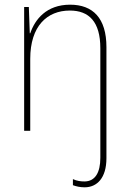

<svg xmlns="http://www.w3.org/2000/svg" viewBox="-20 -558 553 819"><path d="M341 241C394 241 434 201 434 117V-357C434 -481 376 -538 279 -538C178 -538 129 -475 109 -416H107L103 -528H83V0H109V-307C109 -447 181 -513 278 -513C359 -513 408 -466 408 -352V115C408 178 386 216 340 216C325 216 308 214 291 206V232C305 237 321 241 341 241Z"/></svg>

Font: Noto Sans Arabic SemCond Thin
Style: Regular
Weight: 100
Width: 4
Designer: Monotype Design Team, Nadine Chahine, Nizar Qandah and Khaled Hosny
Foundry: Monotype Imaging Inc.
Version: Version 2.012